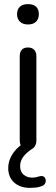

<svg xmlns="http://www.w3.org/2000/svg" viewBox="-20 -722 272 934"><path d="M126 192Q78 192 49 166Q20 140 20 95Q20 61 39.5 29.5Q59 -2 93 -24L87 -5Q82 -11 79 -19.5Q76 -28 76 -39V-448Q76 -469 86 -480Q96 -491 116 -491Q135 -491 146 -480Q157 -469 157 -448V-39Q157 -24 151 -13Q145 -2 135 3Q108 21 93 41Q78 61 78 86Q78 114 95 128Q112 142 136 142Q145 142 153.5 140.5Q162 139 171 136Q185 132 192.5 137Q200 142 202 151.5Q204 161 199.5 170Q195 179 184 183Q169 189 154.5 190.5Q140 192 126 192ZM116 -603Q91 -603 77 -616.5Q63 -630 63 -653Q63 -677 77 -689.5Q91 -702 116 -702Q142 -702 155.5 -689.5Q169 -677 169 -653Q169 -630 155.5 -616.5Q142 -603 116 -603Z"/></svg>

Font: Nunito
Style: Regular
Weight: 400
Designer: Vernon Adams
Foundry: Vernon Adams
Version: Version 3.602